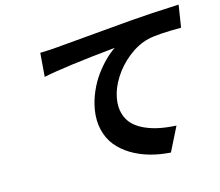

<svg xmlns="http://www.w3.org/2000/svg" viewBox="-105 -849 1169 1022"><g transform="rotate(-15 479.5 -338.0)"><path d="M181.5 -655.9Q246.4 -657.7 274.5 -660.9Q550.1 -685.4 689.3 -697.1Q799.4 -706.3 959.2 -713.1L940 -590.9Q810.7 -590.9 755.7 -578.1Q697.8 -563.6 644.5 -521.7Q591.3 -479.8 556.3 -424.5Q521.3 -369.3 512.1 -313.9Q504.6 -268.5 515.3 -232.1Q525.9 -195.7 549.9 -171.3Q573.9 -147 611 -130.1Q648.1 -113.3 690 -104.9Q731.9 -96.6 781.6 -94.1L715.9 36.9Q655.9 33 602.5 17.9Q549 2.8 504.1 -24.3Q459.2 -51.5 429 -88.6Q398.8 -125.7 386.2 -177Q373.6 -228.3 383.5 -288Q391.7 -336.6 412.1 -383.7Q432.5 -430.8 459.5 -467.5Q486.5 -504.3 514.7 -532.3Q543 -560.4 571 -578.8Q289.1 -550.8 171.2 -525.9Z"/></g></svg>

Font: Karasuma Gothic
Style: Bold Italic
Weight: 700
Italic angle: 9.39998°
Designer: Rasmus Andersson / Ryoko Nishizuka
Foundry: Genbu
Version: Version 1.00